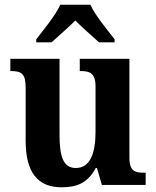

<svg xmlns="http://www.w3.org/2000/svg" viewBox="-20 -786 663 816"><path d="M134 -619V-606H199C225 -630 272 -670 300 -699C328 -670 375 -630 401 -606H467V-619C438 -657 384 -721 364 -766H236C217 -721 163 -657 134 -619ZM242 10C303 10 352 -6 387 -72H392L413 0H599V-52H592C556 -52 530 -57 530 -115V-536H319V-484H322C358 -484 386 -478 386 -419V-226C386 -132 362 -72 302 -72C248 -72 233 -123 233 -213V-536H24V-484H27C72 -484 89 -472 89 -414V-188C89 -52 141 10 242 10Z"/></svg>

Font: Noto Serif Tamil SemiCondensed
Style: Bold
Weight: 700
Width: 4
Designer: Indian Type Foundry, Tom Grace, and the Monotype Design Team
Foundry: Monotype Imaging Inc.
Version: Version 2.004